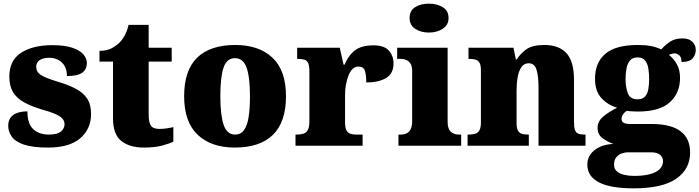

<svg xmlns="http://www.w3.org/2000/svg" viewBox="-20 -797 3825 1050"><path d="M243 10Q159 10 111.5 -6Q64 -22 44.5 -49.5Q25 -77 25 -109Q25 -138 39 -155.5Q53 -173 77 -180.5Q101 -188 130 -188Q130 -119 162.5 -90Q195 -61 246 -61Q294 -61 313.5 -78Q333 -95 333 -117Q333 -136 320 -149.5Q307 -163 280.5 -174.5Q254 -186 213 -197Q152 -215 111.5 -237.5Q71 -260 51 -293.5Q31 -327 31 -378Q31 -467 95.5 -508.5Q160 -550 266 -550Q335 -550 376.5 -535.5Q418 -521 436.5 -499Q455 -477 455 -453Q455 -417 429 -399Q403 -381 346 -381Q346 -430 318 -455.5Q290 -481 249 -481Q218 -481 198 -469Q178 -457 178 -432Q178 -404 202.5 -387.5Q227 -371 297 -350Q351 -334 392 -313Q433 -292 455.5 -259.5Q478 -227 478 -174Q478 -92 419 -41Q360 10 243 10Z M766 10Q689 10 643.5 -26Q598 -62 598 -150V-460H524V-519Q567 -519 595 -535.5Q623 -552 637 -568Q651 -582 663.5 -606Q676 -630 683 -661H793V-536H919V-460H793V-170Q793 -130 804.5 -111Q816 -92 852 -92Q872 -92 892 -95Q912 -98 928 -102V-22Q910 -13 869 -1.5Q828 10 766 10Z M1264 10Q1135 10 1061 -60Q987 -130 987 -271Q987 -412 1058 -481.5Q1129 -551 1267 -551Q1396 -551 1470 -481.5Q1544 -412 1544 -271Q1544 -130 1473 -60Q1402 10 1264 10ZM1266 -61Q1296 -61 1314 -85Q1332 -109 1339.5 -156Q1347 -203 1347 -271Q1347 -375 1328.5 -427Q1310 -479 1265 -479Q1220 -479 1202.5 -427Q1185 -375 1185 -271Q1185 -168 1203 -114.5Q1221 -61 1266 -61Z M1596 0V-61H1601Q1624 -61 1639.5 -66Q1655 -71 1663.5 -86.5Q1672 -102 1672 -133V-407Q1672 -437 1665.5 -451.5Q1659 -466 1645 -470.5Q1631 -475 1609 -475H1605V-536H1838L1859 -443H1864Q1881 -482 1903 -505.5Q1925 -529 1954 -539Q1983 -549 2022 -549Q2081 -549 2106.5 -520.5Q2132 -492 2132 -450Q2132 -394 2091 -370Q2050 -346 1983 -346Q1983 -387 1975.5 -410Q1968 -433 1940 -433Q1922 -433 1908.5 -420Q1895 -407 1886 -384.5Q1877 -362 1872 -334.5Q1867 -307 1867 -278V-128Q1867 -99 1874.5 -84.5Q1882 -70 1896 -65.5Q1910 -61 1928 -61H1963V0Z M2159 0V-61H2171Q2190 -61 2204 -68Q2218 -75 2226 -91Q2234 -107 2234 -135V-409Q2234 -434 2225.5 -448Q2217 -462 2203 -468.5Q2189 -475 2171 -475H2152V-536H2428V-131Q2428 -105 2436 -89.5Q2444 -74 2458.5 -67.5Q2473 -61 2491 -61H2502V0ZM2326 -619Q2281 -619 2250.5 -639.5Q2220 -660 2220 -698Q2220 -739 2250.5 -758Q2281 -777 2326 -777Q2369 -777 2401 -758Q2433 -739 2433 -698Q2433 -660 2401 -639.5Q2369 -619 2326 -619Z M2537 0V-61H2541Q2564 -61 2579 -65.5Q2594 -70 2602 -84.5Q2610 -99 2610 -128V-412Q2610 -439 2603 -452.5Q2596 -466 2582 -470.5Q2568 -475 2546 -475H2542V-536H2788L2801 -472H2806Q2825 -503 2858 -527Q2891 -551 2957 -551Q3037 -551 3078 -506Q3119 -461 3119 -360V-131Q3119 -101 3124.5 -86Q3130 -71 3143 -66Q3156 -61 3178 -61H3182V0H2925V-317Q2925 -381 2914 -416Q2903 -451 2871 -451Q2846 -451 2831.5 -430Q2817 -409 2811 -375Q2805 -341 2805 -301V-125Q2805 -98 2811.5 -84.5Q2818 -71 2832 -66Q2846 -61 2868 -61H2872V0Z M3445 233Q3318 233 3255 200Q3192 167 3192 103Q3192 71 3209.5 46.5Q3227 22 3259 7Q3291 -8 3334 -10Q3303 -21 3275.5 -41Q3248 -61 3248 -98Q3248 -133 3277.5 -158.5Q3307 -184 3355 -208Q3305 -222 3269.5 -260Q3234 -298 3234 -366Q3234 -455 3290.5 -503Q3347 -551 3468 -551Q3508 -551 3538 -545.5Q3568 -540 3596 -527Q3621 -554 3647 -570.5Q3673 -587 3713 -587Q3748 -587 3766.5 -568.5Q3785 -550 3785 -524Q3785 -498 3768 -478Q3751 -458 3707 -458Q3707 -485 3694 -495Q3681 -505 3671 -505Q3660 -505 3652 -502Q3644 -499 3638 -497Q3664 -477 3681.5 -446Q3699 -415 3699 -371Q3699 -289 3643.5 -238Q3588 -187 3468 -187Q3458 -187 3438 -188Q3418 -189 3410 -191Q3400 -188 3389.5 -174.5Q3379 -161 3379 -146Q3379 -131 3392 -125Q3405 -119 3422 -119H3542Q3649 -119 3701.5 -79.5Q3754 -40 3754 37Q3754 128 3678 180.5Q3602 233 3445 233ZM3448 165Q3497 165 3532.5 156Q3568 147 3587 128.5Q3606 110 3606 84Q3606 65 3590.5 50.5Q3575 36 3541 36H3412Q3398 36 3380.5 42Q3363 48 3350.5 63Q3338 78 3338 104Q3338 126 3353 139.5Q3368 153 3393.5 159Q3419 165 3448 165ZM3466 -254Q3494 -254 3507.5 -269Q3521 -284 3525.5 -309.5Q3530 -335 3530 -365Q3530 -396 3525.5 -423Q3521 -450 3507.5 -466.5Q3494 -483 3466 -483Q3439 -483 3425 -466Q3411 -449 3406 -422Q3401 -395 3401 -364Q3401 -320 3413.5 -287Q3426 -254 3466 -254Z"/></svg>

Font: Noto Rashi Hebrew Black
Style: Regular
Weight: 900
Version: Version 1.006